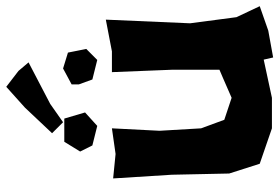

<svg xmlns="http://www.w3.org/2000/svg" viewBox="-160 -714 894 614"><g transform="rotate(-90 287.0 -407.0)"><path d="M363.3 -496.1 371.1 -300.8V-152.3L343.8 -140.6L281.2 -113.3L210.9 -136.7L183.6 -210.9L175.8 -343.8L183.6 -496.1L101.6 -484.4L23.4 -492.2L35.2 -304.7L39.1 -121.1L70.3 -23.4L183.6 15.6H281.2L403.3 -10.7L410.2 19.5L496.1 3.9L574.2 -23.4L539.1 -97.7L519.5 -246.1L531.2 -515.6L429.7 -496.1ZM109.4 -597.7 128.9 -558.6 191.4 -543 234.4 -582 214.8 -648.4H140.6ZM324.2 -601.6 339.8 -558.6 402.3 -543 437.5 -578.1 425.8 -636.7 375 -652.3 324.2 -625ZM316.4 -834 250 -774.4 168 -687.5 203.1 -652.3 261.7 -693.4 394.5 -762.7 367.2 -794.9Z"/></g></svg>

Font: MaokenAssortedSans-TC
Style: Regular
Weight: 500
Version: Version 0.83